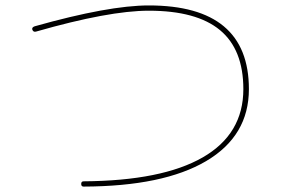

<svg xmlns="http://www.w3.org/2000/svg" viewBox="-20 -690 1040 710"><path d="M113.3 -573.2Q103.5 -570.3 99.6 -580.1Q96.7 -588.9 108.4 -592.8Q381.8 -669.9 530.3 -669.9Q900.4 -669.9 900.4 -360.4Q900.4 -187.5 742.2 -94.2Q584 -1 289.1 0Q280.3 0 280.3 -9.8Q280.3 -19.5 289.1 -19.5Q579.1 -21.5 729.5 -107.9Q879.9 -194.3 879.9 -360.4Q879.9 -506.8 793.5 -578.6Q707 -650.4 530.3 -650.4Q382.8 -650.4 113.3 -573.2Z"/></svg>

Font: Rounded Mgen+ 1mn thin
Style: Regular
Weight: 100
Designer: [Source Han Sans]
Ryoko NISHIZUKA  (kana & ideographs); Paul D. Hunt (Latin, Greek & Cyrillic); Wenlong ZHANG  (bopomofo
Version: Version 1.059.20150602